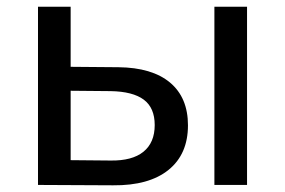

<svg xmlns="http://www.w3.org/2000/svg" viewBox="-20 -550 848 571"><path d="M93 0V-529.9H190.1V-351.3L332.1 -350.1Q432.4 -349 485.7 -304.4Q539 -259.7 539 -177.4Q539 -91.3 481 -44.6Q423 2.1 316.3 1.1ZM440.1 -178.1Q440.1 -229.4 407.6 -253.6Q375 -277.9 308.9 -279L190.1 -280.1V-73.7L308.9 -72.6Q373.1 -71.6 406.6 -98.7Q440.1 -125.9 440.1 -178.1ZM617.6 -529.9H714.7V0H617.6Z"/></svg>

Font: iiserrat Thin
Style: Regular
Weight: 100
Designer: Akira Ohta
Foundry: Akira Ohta
Version: Version 1.200;Glyphs 3.3.1 (3343)